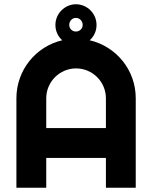

<svg xmlns="http://www.w3.org/2000/svg" viewBox="-20 -881 714 901"><path d="M433 -764C433 -817 390 -861 336 -861C284 -861 240 -817 240 -764C240 -735 252 -710 272 -692C148 -663 57 -552 57 -420V0H197V-140H477V0H617V-420C617 -553 525 -663 401 -692C421 -710 433 -735 433 -764ZM197 -280V-420C197 -497 260 -560 337 -560C414 -560 477 -497 477 -420V-280ZM368 -764C368 -747 354 -733 336 -733C318 -733 305 -747 305 -764C305 -782 318 -797 336 -797C354 -797 368 -782 368 -764Z"/></svg>

Font: Righteous
Style: Regular
Weight: 400
Designer: Astigmatic (AOETI)
Foundry: Astigmatic (AOETI)
Version: Version 1.000